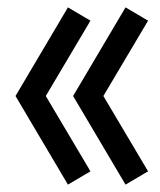

<svg xmlns="http://www.w3.org/2000/svg" viewBox="-20 -501 434 520"><path d="M381 -37 320 -1 178 -241 320 -481 381 -445 260 -241ZM225 -37 164 -1 22 -241 164 -481 225 -445 104 -241Z"/></svg>

Font: Googee
Style: Regular
Weight: 400
Designer: Peter Wiegel
Foundry: CATFonts Peter Wiegel
Version: 1.000